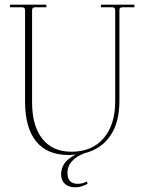

<svg xmlns="http://www.w3.org/2000/svg" viewBox="-20 -650 614 820"><path d="M273 12Q181 12 134 -46.5Q87 -105 87 -217V-607Q87 -619 73 -619H23V-630H178V-619H131Q117 -619 117 -607V-213Q117 -113 160.5 -57.5Q204 -2 285 -2Q373 -2 422.5 -59.5Q472 -117 472 -217V-607Q472 -619 458 -619H411V-630H554V-619H504Q490 -619 490 -608V-217Q490 -127 451 -70Q412 -13 339 5Q268 34 268 88Q268 135 312 135Q334 135 351 125L354 135Q327 150 302 150Q273 150 257 135Q241 120 241 94Q241 40 304 10Q284 12 273 12Z"/></svg>

Font: Arapey Thin-Display
Style: Regular
Weight: 100
Designer: Eduardo Rodriguez Tunni
Foundry: Eduardo Rodriguez Tunni
Version: Version 4.000